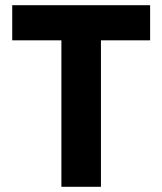

<svg xmlns="http://www.w3.org/2000/svg" viewBox="-20 -718 624 738"><path d="M368 -563H557V-698H27V-563H216V0H368Z"/></svg>

Font: Braiins Sans
Style: Bold
Weight: 700
Designer: Mike Abbink, Paul van der Laan, Pieter van Rosmalen, Jiri Chlebus, Lubos Buracinsky
Foundry: Bold Monday, Sudetype
Version: Version 1.000;hotconv 1.0.109;makeotfexe 2.5.65596